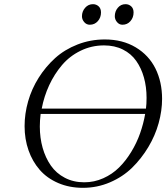

<svg xmlns="http://www.w3.org/2000/svg" viewBox="-20 -902 805 930"><path d="M99.1 -291Q99.1 -351.1 116.2 -411.1Q133.3 -471.2 167 -524.9Q200.7 -578.6 246.8 -620.4Q293 -662.1 355.5 -686.5Q418 -710.9 487.8 -710.9Q573.7 -710.9 637.5 -672.6Q701.2 -634.3 733.2 -569.6Q765.1 -504.9 765.1 -422.9Q765.1 -365.7 748.5 -305.7Q731.9 -245.6 698.5 -189.7Q665 -133.8 619.9 -89.6Q574.7 -45.4 512.7 -18.8Q450.7 7.8 381.8 7.8Q315.9 7.8 262 -15.4Q208 -38.6 172.6 -79.1Q137.2 -119.6 118.2 -173.8Q99.1 -228 99.1 -291ZM172.9 -289.1Q172.9 -234.4 186.5 -186Q200.2 -137.7 226.3 -100.1Q252.4 -62.5 294.2 -40.8Q335.9 -19 388.2 -19Q436.5 -19 480.2 -38.6Q523.9 -58.1 556.6 -90.6Q589.4 -123 615.7 -166.3Q642.1 -209.5 658.4 -255.9Q674.8 -302.2 683.1 -350.1H176.8Q172.9 -318.4 172.9 -289.1ZM182.1 -376H687Q689.9 -397.9 689.9 -428.2Q689.9 -481 677.2 -526.4Q664.6 -571.8 639.9 -606.9Q615.2 -642.1 575.2 -662.1Q535.2 -682.1 483.9 -682.1Q423.3 -682.1 370.4 -656.2Q317.4 -630.4 280.3 -586.7Q243.2 -543 218.3 -489.3Q193.4 -435.5 182.1 -376ZM377 -823.2Q377 -846.7 392.3 -864.3Q407.7 -881.8 430.2 -881.8Q446.3 -881.8 457.8 -871.3Q469.2 -860.8 469.2 -841.8Q469.2 -816.9 453.9 -799.6Q438.5 -782.2 415 -782.2Q398.9 -782.2 387.9 -794.9Q377 -807.6 377 -823.2ZM536.1 -823.2Q536.1 -847.2 550.8 -864.5Q565.4 -881.8 587.9 -881.8Q604 -881.8 615.5 -871.3Q627 -860.8 627 -841.8Q627 -816.9 611.8 -799.6Q596.7 -782.2 573.2 -782.2Q557.6 -782.2 546.9 -794.9Q536.1 -807.6 536.1 -823.2Z"/></svg>

Font: Dehuti Alt
Style: Italic
Weight: 400
Version: Version 1.2